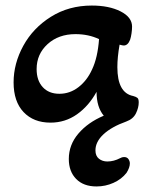

<svg xmlns="http://www.w3.org/2000/svg" viewBox="-20 -429 544 692"><path d="M228 144Q228 93 262.5 52.5Q297 12 354 -12Q328 -43 328 -98Q300 -47 257.5 -17Q215 13 162 13Q101 13 65 -25Q29 -63 29 -132Q29 -200 64 -264Q99 -328 163.5 -368.5Q228 -409 311 -409Q373 -409 414.5 -388Q456 -367 456 -333Q456 -322 454 -308.5Q452 -295 449 -286Q441 -265 426 -265Q422 -265 411 -268Q403 -223 403 -187Q403 -94 460 -83Q471 -80 475.5 -76Q480 -72 480 -60Q480 -41 470 -20.5Q460 0 435 9Q382 28 353 55Q324 82 324 113Q324 133 336.5 143Q349 153 367 153Q390 153 413 141Q420 137 427 137Q438 137 443 144.5Q448 152 448 160Q448 175 436 194Q418 217 389 230Q360 243 328 243Q281 243 254.5 216Q228 189 228 144ZM312 -179Q332 -221 337 -288Q299 -306 252 -306Q191 -306 151.5 -270Q112 -234 112 -180Q112 -139 134 -115Q156 -91 194 -91Q232 -91 263 -115Q294 -139 312 -179Z"/></svg>

Font: AkayaTelivigala
Style: Regular
Weight: 400
Designer: Vaishnavi Murthy Yerkadithaya ( vaishnavimurthy@gmail.com ), Juan Luis Blanco Aristondo ( juan@blancoletters.com )
Version: Version 1.000